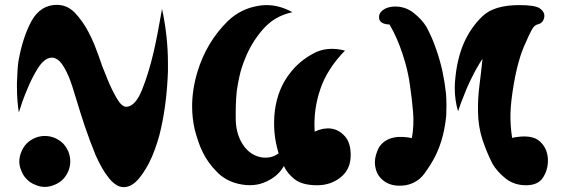

<svg xmlns="http://www.w3.org/2000/svg" viewBox="-20 -771 2327 791"><path d="M56.6 -522.5Q74.2 -619.1 110.4 -685.5Q147.5 -751 214.8 -751Q256.8 -751 289.1 -717.8Q321.3 -683.6 344.7 -638.7Q357.4 -614.3 368.2 -588.9Q377.9 -563.5 386.7 -540Q392.6 -524.4 401.4 -498Q411.1 -472.7 422.9 -444.3Q440.4 -401.4 460.9 -366.2Q481.4 -331.1 500 -331.1Q537.1 -332 564.5 -399.4Q591.8 -466.8 612.3 -553.7Q623 -600.6 631.8 -647.5Q640.6 -694.3 647.5 -734.4Q671.9 -621.1 671.9 -510.7Q671.9 -493.2 671.9 -475.6Q667 -347.7 643.6 -243.2Q637.7 -214.8 627.9 -184.6Q618.2 -154.3 606.4 -126Q584 -74.2 553.7 -37.1Q523.4 0 489.3 0Q472.7 0 457 -10.7Q440.4 -21.5 425.8 -41Q398.4 -76.2 374 -131.8Q350.6 -188.5 330.1 -249Q309.6 -310.5 293 -366.2Q276.4 -422.9 263.7 -454.1Q244.1 -500 225.6 -518.6Q207 -536.1 188.5 -533.2Q161.1 -529.3 135.7 -489.3Q111.3 -450.2 91.8 -402.3Q81.1 -377 72.3 -352.5Q64.5 -327.1 57.6 -307.6Q49.8 -357.4 49.8 -413.1Q49.8 -420.9 49.8 -429.7Q51.8 -495.1 56.6 -522.5ZM269.5 -106.4Q269.5 -126 261.7 -146.5Q252.9 -166 239.3 -180.7Q224.6 -194.3 205.1 -203.1Q184.6 -210.9 165 -210.9Q144.5 -210.9 125 -203.1Q104.5 -194.3 90.8 -180.7Q76.2 -166 68.4 -146.5Q59.6 -126 59.6 -106.4Q59.6 -85.9 68.4 -66.4Q76.2 -45.9 90.8 -32.2Q104.5 -17.6 125 -9.8Q144.5 -1 165 -1Q184.6 -1 205.1 -9.8Q224.6 -17.6 239.3 -32.2Q252.9 -45.9 261.7 -66.4Q269.5 -85.9 269.5 -106.4Z M1149.4 -86.9Q1126 -44.9 1076.2 -22.5Q1026.4 1 961.9 -13.7Q908.2 -26.4 873 -63.5Q836.9 -99.6 815.4 -143.6Q803.7 -167 795.9 -191.4Q788.1 -214.8 782.2 -237.3Q771.5 -284.2 771.5 -333Q771.5 -401.4 793 -473.6Q830.1 -597.7 919.9 -685.5Q972.7 -735.4 1044.9 -747.1Q1061.5 -750 1078.1 -750Q1131.8 -750 1184.6 -720.7Q1110.4 -705.1 1062.5 -649.4Q1014.6 -593.8 989.3 -528.3Q974.6 -493.2 966.8 -458Q959 -422.9 955.1 -393.6Q950.2 -341.8 951.2 -276.4Q953.1 -210.9 987.3 -166Q1014.6 -130.9 1055.7 -123Q1097.7 -116.2 1127.9 -139.6Q1101.6 -223.6 1112.3 -314.5Q1124 -405.3 1174.8 -469.7Q1211.9 -518.6 1269.5 -549.8Q1326.2 -582 1401.4 -562.5Q1329.1 -489.3 1299.8 -404.3Q1270.5 -319.3 1276.4 -228.5Q1292 -236.3 1310.5 -240.2Q1328.1 -243.2 1344.7 -241.2Q1377 -236.3 1400.4 -210Q1424.8 -183.6 1424.8 -131.8Q1424.8 -73.2 1382.8 -40Q1341.8 -7.8 1287.1 -7.8Q1225.6 -7.8 1194.3 -32.2Q1164.1 -55.7 1149.4 -86.9Z M1608.4 -744.1Q1651.4 -744.1 1685.5 -716.8Q1719.7 -689.5 1737.3 -659.2Q1760.7 -616.2 1776.4 -569.3Q1793 -522.5 1802.7 -477.5Q1812.5 -431.6 1817.4 -385.7Q1819.3 -361.3 1819.3 -335.9Q1819.3 -315.4 1818.4 -294.9Q1814.5 -252 1803.7 -210Q1793 -168 1773.4 -127.9Q1754.9 -91.8 1727.5 -54.7Q1700.2 -17.6 1651.4 -7.8Q1637.7 -5.9 1624 -5.9Q1594.7 -5.9 1570.3 -19.5Q1535.2 -41 1527.3 -78.1Q1524.4 -88.9 1524.4 -101.6Q1524.4 -122.1 1533.2 -145.5Q1544.9 -181.6 1582 -198.2Q1603.5 -207 1628.9 -207Q1653.3 -207 1676.8 -202.1Q1686.5 -254.9 1681.6 -311.5Q1676.8 -367.2 1668.9 -419.9Q1661.1 -480.5 1638.7 -547.9Q1617.2 -614.3 1585 -669.9Q1544.9 -671.9 1542 -695.3Q1538.1 -717.8 1563.5 -733.4Q1571.3 -738.3 1583 -741.2Q1593.8 -744.1 1608.4 -744.1ZM2237.3 -109.4Q2237.3 -70.3 2216.8 -39.1Q2196.3 -7.8 2147.5 -7.8Q2097.7 -7.8 2062.5 -36.1Q2027.3 -64.5 2008.8 -96.7Q1985.4 -142.6 1967.8 -195.3Q1950.2 -249 1949.2 -310.5Q1948.2 -365.2 1955.1 -418Q1961.9 -471.7 1967.8 -528.3Q1958 -514.6 1948.2 -497.1Q1937.5 -479.5 1927.7 -459Q1908.2 -421.9 1892.6 -380.9Q1876 -340.8 1867.2 -312.5Q1853.5 -357.4 1853.5 -409.2Q1853.5 -431.6 1856.4 -454.1Q1864.3 -531.2 1890.6 -592.8Q1919.9 -659.2 1968.8 -705.1Q2016.6 -750 2119.1 -750Q2185.5 -750 2204.1 -736.3Q2222.7 -723.6 2222.7 -706.1Q2222.7 -694.3 2215.8 -683.6Q2209 -673.8 2196.3 -670.9Q2180.7 -668 2169.9 -646.5Q2158.2 -625 2145.5 -594.7Q2128.9 -559.6 2118.2 -520.5Q2106.4 -480.5 2096.7 -424.8Q2084 -350.6 2083 -301.8Q2082 -253.9 2089.8 -203.1Q2169.9 -219.7 2204.1 -188.5Q2237.3 -158.2 2237.3 -109.4Z"/></svg>

Font: MahoPreGreeks
Style: Regular
Weight: 400
Designer: ABC, Toei Animation
Foundry: Ishotihadus
Version: Version 1.00